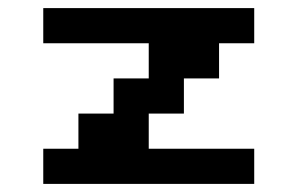

<svg xmlns="http://www.w3.org/2000/svg" viewBox="-20 -454 734 474"><path d="M86.8 0V-86.8H173.6V-173.6H260.4V-260.4H347.2V-347.2H86.8V-434H607.6V-347.2H520.8V-260.4H434V-173.6H347.2V-86.8H607.6V0Z"/></svg>

Font: 8-bit Operator+ 8
Style: Bold
Weight: 700
Designer: GrandChaos9000
Version: Version 1.3.0 - August 1, 2014